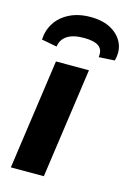

<svg xmlns="http://www.w3.org/2000/svg" viewBox="-112 -776 566 832"><g transform="rotate(15 171.5 -359.5)"><path d="M241 -494 171 0H23L93 -494ZM79 -557 10 -570Q12 -612 33.5 -645.5Q55 -679 95 -699Q135 -719 189 -719Q245 -719 282.5 -697.5Q320 -676 335 -641Q350 -606 338 -564L267 -560Q272 -594 251 -609Q230 -624 185 -624Q136 -624 109.5 -606.5Q83 -589 79 -557Z"/></g></svg>

Font: Exo 2
Style: Bold Italic
Weight: 700
Italic angle: -8°
Designer: Natanael Gama
Foundry: Natanael Gama
Version: Version 2.010